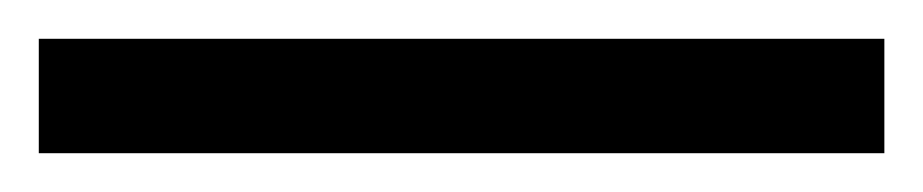

<svg xmlns="http://www.w3.org/2000/svg" viewBox="-25 63 476 99"><path d="M-5 142H431V83H-5Z"/></svg>

Font: Noto Serif Devanagari SemiCondensed SemiBold
Style: Regular
Weight: 600
Width: 4
Designer: Universal Thirst, Indian Type Foundry and the Monotype Design Team
Foundry: Monotype Imaging Inc.
Version: Version 2.004